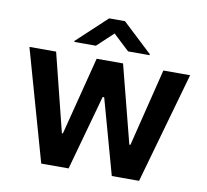

<svg xmlns="http://www.w3.org/2000/svg" viewBox="-82 -838 1001 928"><g transform="rotate(10 418.5 -374.0)"><path d="M178.6 0 24.5 -545.5H155.5L251.4 -161.9H256.4L354.4 -545.5H484L582 -164.1H587.4L681.8 -545.5H813.2L658.7 0H524.9L422.6 -368.6H415.1L312.9 0ZM339.8 -606.9 418.7 -680.8 497.9 -606.9H603.3V-611.9L457.7 -748.2H380L234 -611.9V-606.9Z"/></g></svg>

Font: Inter UI Semi Bold
Style: Regular
Weight: 600
Designer: Rasmus Andersson
Foundry: rsms
Version: 3.2;8d6f07862